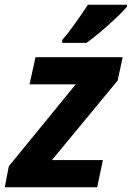

<svg xmlns="http://www.w3.org/2000/svg" viewBox="-43 -786 553 806"><path d="M218 -618V-606H320C371 -642 461 -722 490 -758V-766H326C295 -719 251 -655 218 -618ZM-23 0H365L389 -114H175L451 -448L472 -546H106L81 -432H275L-6 -88Z"/></svg>

Font: Noto Sans
Style: Bold Italic
Weight: 700
Italic angle: -12°
Designer: Monotype Design Team
Foundry: Monotype Imaging Inc.
Version: Version 2.013